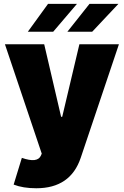

<svg xmlns="http://www.w3.org/2000/svg" viewBox="-20 -776 645 1000"><path d="M169 204.5Q99.8 204.5 51.1 185.4L93.8 46.2Q175.4 74.9 193.2 34.1L197.4 24.1L5.7 -545.5H210.2L298.3 -167.6H304L393.5 -545.5H599.4L400.6 45.5Q347.3 204.5 169 204.5ZM125 -610.8 230.1 -755.7H380.7L257.1 -610.8ZM331 -610.8 446 -755.7H596.6L460.2 -610.8Z"/></svg>

Font: Karasuma Gothic
Style: Black
Weight: 900
Designer: Rasmus Andersson / Ryoko Nishizuka
Foundry: Genbu
Version: Version 1.00